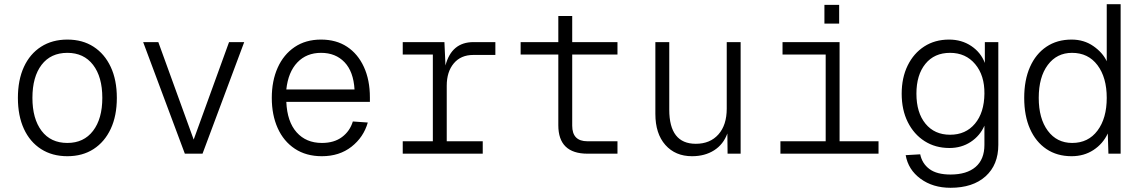

<svg xmlns="http://www.w3.org/2000/svg" viewBox="-20 -730 5440 912"><path d="M300 12Q228 12 175 -22Q122 -56 93.5 -118Q65 -180 65 -265Q65 -350 93.5 -412Q122 -474 175 -508Q228 -542 300 -542Q372 -542 424.5 -508Q477 -474 506 -412Q535 -350 535 -265Q535 -180 506 -118Q477 -56 424.5 -22Q372 12 300 12ZM300 -51Q378 -51 422 -108.5Q466 -166 466 -265Q466 -365 422 -422Q378 -479 300 -479Q221 -479 177.5 -422Q134 -365 134 -265Q134 -166 177.5 -108.5Q221 -51 300 -51Z M858 0 660 -530H732L900 -67L1068 -530H1140L942 0Z M1509 12Q1434 12 1380.5 -23.5Q1327 -59 1299 -121.5Q1271 -184 1271 -265Q1271 -346 1299 -408.5Q1327 -471 1379.5 -506.5Q1432 -542 1505 -542Q1577 -542 1628.5 -508Q1680 -474 1708.5 -412Q1737 -350 1737 -267V-246H1340Q1344 -152 1389 -101.5Q1434 -51 1509 -51Q1567 -51 1604.5 -79Q1642 -107 1656 -153L1727 -148Q1707 -78 1649.5 -33Q1592 12 1509 12ZM1340 -305H1664Q1659 -390 1616.5 -434.5Q1574 -479 1505 -479Q1436 -479 1392.5 -433.5Q1349 -388 1340 -305Z M1893 0V-59H2036V-471H1893V-530H2091L2096 -419Q2125 -530 2229 -530H2333V-469H2228Q2169 -469 2135.5 -429Q2102 -389 2102 -323V-59H2273V0Z M2771 0Q2632 0 2632 -135V-471H2453V-530H2632V-654H2698V-530H2913V-471H2698V-133Q2698 -59 2770 -59H2913V0Z M3267 12Q3188 12 3140.5 -41.5Q3093 -95 3093 -189V-530H3159V-209Q3159 -47 3285 -47Q3353 -47 3392.5 -91.5Q3432 -136 3432 -214V-530H3498V0H3436L3435 -96Q3416 -44 3372 -16Q3328 12 3267 12Z M3687 0V-59H3902V-471H3697V-530H3968V-59H4153V0ZM3896 -618V-707H3966V-618Z M4495 162Q4411 162 4352.5 119Q4294 76 4282 7L4351 3Q4360 47 4395 73Q4430 99 4495 99Q4572 99 4614 63Q4656 27 4656 -42V-133Q4635 -85 4591 -56Q4547 -27 4490 -27Q4423 -27 4372 -59.5Q4321 -92 4292 -150Q4263 -208 4263 -285Q4263 -361 4291.5 -419Q4320 -477 4370.5 -509.5Q4421 -542 4488 -542Q4548 -542 4593.5 -511.5Q4639 -481 4658 -431V-530H4722V-42Q4722 53 4661.5 107.5Q4601 162 4495 162ZM4493 -90Q4567 -90 4611 -142.5Q4655 -195 4656 -285Q4657 -372 4612 -425.5Q4567 -479 4493 -479Q4418 -479 4375.5 -426.5Q4333 -374 4333 -285Q4333 -195 4376 -142.5Q4419 -90 4493 -90Z M5070 12Q5001 12 4950.5 -22Q4900 -56 4872.5 -118Q4845 -180 4845 -265Q4845 -350 4872.5 -412Q4900 -474 4950.5 -508Q5001 -542 5070 -542Q5129 -542 5173.5 -511Q5218 -480 5237 -439V-710H5303V0H5245L5242 -96Q5219 -47 5174 -17.5Q5129 12 5070 12ZM5073 -51Q5149 -51 5193 -109.5Q5237 -168 5237 -265Q5237 -362 5193 -420.5Q5149 -479 5072 -479Q5000 -479 4957 -421.5Q4914 -364 4914 -265Q4914 -167 4957 -109Q5000 -51 5073 -51Z"/></svg>

Font: Geist Mono Light
Style: Regular
Weight: 300
Monospace: yes
Designer: Basement.studio, Andrés Briganti, Mateo Zaragoza
Foundry: Basement.studio, Vercel, Andrés Briganti, Guido Ferreyra, Mateo Zaragoza
Version: Version 1.500; ttfautohint (v1.8.4.7-5d5b)